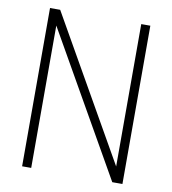

<svg xmlns="http://www.w3.org/2000/svg" viewBox="-83 -812 793 884"><g transform="rotate(10 314.0 -370.0)"><path d="M79.5 0V-740H127L506 -74.5V-740H548.5V0H501L122 -665.5V0Z"/></g></svg>

Font: Encode Sans Condensed Condensed ExtraLight
Style: Regular
Weight: 200
Width: 3
Designer: Multiple Designers
Foundry: Impallari Type
Version: Version 3.000; ttfautohint (v1.8.3) -l 8 -r 50 -G 200 -x 14 